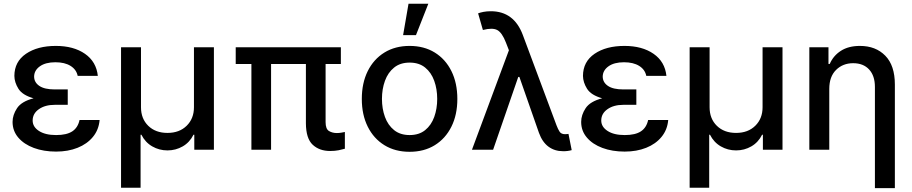

<svg xmlns="http://www.w3.org/2000/svg" viewBox="-20 -797 4854 1022"><path d="M340.6 -284.8V-239H271.3Q219.8 -239 186.8 -215.7Q153.8 -192.5 153.8 -155.5Q153.8 -121.8 187.3 -100Q220.9 -78.1 278.8 -78.1Q335.2 -78.1 365.1 -98Q394.9 -117.9 403.4 -158.4H510.3Q505.7 -105.8 474.6 -68.2Q443.5 -30.5 392.9 -10.3Q342.3 9.9 278.4 9.9Q212.4 9.9 160 -9.6Q107.6 -29.1 77.2 -64.8Q46.9 -100.5 46.9 -148.1Q46.9 -185 70.7 -221.1Q94.5 -257.1 158.7 -273.8Q99.4 -290.5 78.1 -324.6Q56.8 -358.7 56.5 -393.1Q56.8 -468.8 118.3 -510.7Q179.7 -552.6 277.3 -552.6Q371.8 -552.6 432.4 -510.5Q492.9 -468.4 500.7 -393.1H393.5Q386.7 -426.8 355.6 -446.2Q324.6 -465.6 274.9 -465.6Q222.3 -465.6 192.1 -443.9Q161.9 -422.2 161.6 -389.2Q161.9 -358.3 189.5 -339.7Q217 -321 271.3 -321H340.6Z M624.3 202.4V-545.5H730.5V-226.2Q730.5 -165.1 769.2 -127.3Q807.9 -89.5 871.4 -89.5Q935 -89.5 973.7 -127.7Q1012.4 -165.8 1012.4 -226.2V-545.5H1118.6V0H1014.2V-79.9H1009.9Q989.7 -39.1 952.6 -17.8Q915.5 3.6 871.4 3.6Q827.4 3.6 790.3 -17.8Q753.2 -39.1 732.6 -79.9H728.3V202.4Z M1794.4 -545.5V-456.3H1713.1V-147Q1713.1 -110.4 1731.2 -99.6Q1749.3 -88.8 1773.1 -88.8Q1785.2 -88.8 1796.9 -90.9Q1808.6 -93 1815.7 -94.5V-5.3Q1802.2 -1.4 1782.7 2.7Q1763.1 6.7 1737.2 6.7Q1680 6.7 1644.4 -26.6Q1608.7 -60 1608.3 -141V-456.3H1422.9V0H1318.2V-456.3H1234.7V-545.5Z M2160.2 11Q2083.5 11 2026.3 -24.1Q1969.1 -59.3 1937.5 -122.7Q1905.9 -186.1 1905.9 -270.2Q1905.9 -355.1 1937.5 -418.7Q1969.1 -482.2 2026.3 -517.4Q2083.5 -552.6 2160.2 -552.6Q2237.2 -552.6 2294.2 -517.4Q2351.2 -482.2 2382.8 -418.7Q2414.4 -355.1 2414.4 -270.2Q2414.4 -186.1 2382.8 -122.7Q2351.2 -59.3 2294.2 -24.1Q2237.2 11 2160.2 11ZM2160.5 -78.1Q2210.6 -78.1 2243.1 -104.4Q2275.6 -130.7 2291.4 -174.5Q2307.2 -218.4 2307.2 -270.6Q2307.2 -322.8 2291.4 -366.8Q2275.6 -410.9 2243.1 -437.3Q2210.6 -463.8 2160.5 -463.8Q2110.4 -463.8 2077.8 -437.3Q2045.1 -410.9 2029.1 -366.8Q2013.1 -322.8 2013.1 -270.6Q2013.1 -218.4 2029.1 -174.5Q2045.1 -130.7 2077.8 -104.4Q2110.4 -78.1 2160.5 -78.1ZM2125.7 -610.1 2154.5 -777H2259.9L2194.2 -610.1Z M2976.2 7.8Q2932.2 7.8 2899.3 -16.5Q2866.5 -40.8 2848.7 -90.2L2744.7 -387.4H2738.6L2604.8 0H2492.2L2688.9 -529.5L2672.9 -570.7Q2652.3 -623.6 2626.8 -637.1Q2601.2 -650.6 2550.4 -637.4L2524.9 -725.9Q2535.2 -730.1 2553.1 -733.7Q2571 -737.2 2592.7 -737.2Q2715.9 -737.2 2763.1 -610.4L2942.5 -129.3Q2949.9 -109.7 2958.6 -96.2Q2967.3 -82.7 2987.9 -82.7Q2991.8 -82.7 2997.5 -83.3Q3003.2 -83.8 3006 -84.2L3023.1 2.1Q3001.1 8.5 2976.2 7.8Z M3367.2 -284.8V-239H3297.9Q3246.4 -239 3213.4 -215.7Q3180.4 -192.5 3180.4 -155.5Q3180.4 -121.8 3214 -100Q3247.5 -78.1 3305.4 -78.1Q3361.9 -78.1 3391.7 -98Q3421.5 -117.9 3430 -158.4H3536.9Q3532.3 -105.8 3501.2 -68.2Q3470.2 -30.5 3419.6 -10.3Q3369 9.9 3305 9.9Q3239 9.9 3186.6 -9.6Q3134.2 -29.1 3103.9 -64.8Q3073.5 -100.5 3073.5 -148.1Q3073.5 -185 3097.3 -221.1Q3121.1 -257.1 3185.4 -273.8Q3126.1 -290.5 3104.8 -324.6Q3083.5 -358.7 3083.1 -393.1Q3083.5 -468.8 3144.9 -510.7Q3206.3 -552.6 3304 -552.6Q3398.4 -552.6 3459 -510.5Q3519.5 -468.4 3527.3 -393.1H3420.1Q3413.4 -426.8 3382.3 -446.2Q3351.2 -465.6 3301.5 -465.6Q3248.9 -465.6 3218.8 -443.9Q3188.6 -422.2 3188.2 -389.2Q3188.6 -358.3 3216.1 -339.7Q3243.6 -321 3297.9 -321H3367.2Z M3650.9 202.4V-545.5H3757.1V-226.2Q3757.1 -165.1 3795.8 -127.3Q3834.5 -89.5 3898.1 -89.5Q3961.6 -89.5 4000.4 -127.7Q4039.1 -165.8 4039.1 -226.2V-545.5H4145.2V0H4040.8V-79.9H4036.6Q4016.3 -39.1 3979.2 -17.8Q3942.1 3.6 3898.1 3.6Q3854 3.6 3816.9 -17.8Q3779.8 -39.1 3759.2 -79.9H3755V202.4Z M4394.2 -323.9V0H4288V-545.5H4389.9V-456.7H4396.7Q4415.5 -500.4 4456 -526.5Q4496.4 -552.6 4557.5 -552.6Q4641.3 -552.6 4692.3 -500.5Q4743.3 -448.5 4743.3 -346.9V204.5H4637.1V-334.2Q4637.1 -393.5 4606.4 -427Q4575.6 -460.6 4521.3 -460.6Q4466.6 -460.6 4430.4 -424.9Q4394.2 -389.2 4394.2 -323.9Z"/></svg>

Font: Inter Zeller Medium
Style: Regular
Weight: 500
Designer: Rasmus Andersson; Joe Bland
Foundry: zeller
Version: Version 3.015;git-dec3a8cb1